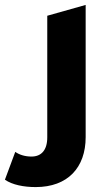

<svg xmlns="http://www.w3.org/2000/svg" viewBox="-113 -558 440 780"><path d="M32 202C162 202 235 123 235 -1V-538L79 -494V0C79 53 54 78 15 78C-11 78 -34 71 -51 59L-93 172C-63 193 -16 202 32 202Z"/></svg>

Font: Talent SemiBold
Style: Bold
Weight: 700
Designer: Mike Powis
Version: Version 1.001;hotconv 1.0.109;makeotfexe 2.5.65596